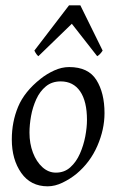

<svg xmlns="http://www.w3.org/2000/svg" viewBox="-20 -667 428 706"><path d="M364.3 -251Q364.3 -190.9 337.9 -130.4Q311.5 -69.8 261.2 -27.8Q237.8 -8.8 210 4.6Q182.1 18.1 155.3 18.1Q92.8 18.1 58.1 -31.2Q23.4 -80.6 23.4 -154.3Q23.4 -218.8 46.6 -274.4Q69.8 -330.1 128.9 -377Q151.4 -395 179 -407.7Q206.5 -420.4 234.4 -420.4Q304.7 -420.4 334.5 -372.8Q364.3 -325.2 364.3 -251ZM299.8 -226.1Q299.8 -294.4 274.7 -331.1Q249.5 -367.7 203.1 -367.7Q170.9 -367.7 148.7 -349.4Q126.5 -331.1 113.3 -302Q100.1 -272.9 94.2 -240.5Q88.4 -208 88.4 -179.2Q88.4 -139.2 101.1 -105.7Q113.8 -72.3 136 -52.2Q158.2 -32.2 185.5 -32.2Q216.8 -32.2 238.5 -51.8Q260.3 -71.3 273.7 -101.6Q287.1 -131.8 293.5 -165Q299.8 -198.2 299.8 -226.1ZM357.4 -481Q347.7 -465.8 337.4 -460.4L244.1 -579.6L121.1 -460.4Q113.8 -465.8 106.4 -481L233.9 -647.5H275.4Z"/></svg>

Font: Dai Banna SIL Light
Style: Italic
Weight: 300
Italic angle: -11°
Designer: Victor Gaultney
Foundry: SIL International
Version: Version 4.000